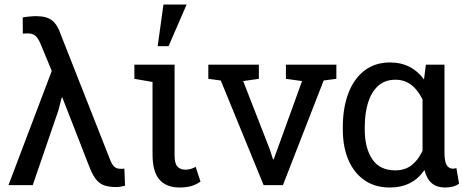

<svg xmlns="http://www.w3.org/2000/svg" viewBox="-20 -812 2062 842"><path d="M489.7 8.3Q458 8.3 436.5 0.7Q415 -6.8 398.9 -28.3Q382.8 -49.8 367.7 -91.3L253.4 -384.3L250.5 -383.8L235.8 -327.1L123.5 0H17.1L207 -501L158.7 -617.7Q147.9 -644 135.5 -654.8Q123 -665.5 103 -665.5Q98.6 -665.5 91.6 -665Q84.5 -664.6 80.1 -664.6L79.6 -735.4Q87.9 -737.3 106.4 -739.3Q125 -741.2 137.7 -741.2Q185.1 -741.2 208.7 -722.2Q232.4 -703.1 246.1 -661.6L461.4 -115.2Q470.2 -91.3 480.7 -81.5Q491.2 -71.8 507.8 -71.8Q513.7 -71.8 517.8 -71.8Q522 -71.8 525.4 -72.8L528.3 2.4Q521 4.4 510.5 6.3Q500 8.3 489.7 8.3Z M767.6 10.3Q709.5 10.3 679.2 -24.4Q648.9 -59.1 648.9 -136.2V-452.6L569.3 -466.3V-528.3H745.6V-130.9Q745.6 -94.7 758.3 -81.3Q771 -67.9 793 -67.9Q805.2 -67.9 816.9 -71.3Q828.6 -74.7 837.9 -80.6L859.4 -15.6Q836.9 -0.5 815.4 4.9Q793.9 10.3 767.6 10.3ZM671.4 -609.4 696.8 -792H798.3L719.2 -609.4Z M1136.2 0 948.2 -459 893.6 -466.3V-528.3H1115.2V-466.3L1046.4 -456.5L1163.6 -155.8L1177.2 -113.3H1180.2L1195.8 -155.8L1304.7 -456.5L1233.9 -466.3V-528.3H1455.1V-466.3L1399.4 -459L1220.7 0Z M1689 10.3Q1624.5 10.3 1578.4 -21.7Q1532.2 -53.7 1507.8 -110.8Q1483.4 -168 1483.4 -244.1V-254.4Q1483.4 -339.4 1507.8 -403.3Q1532.2 -467.3 1578.6 -502.7Q1625 -538.1 1689.9 -538.1Q1738.8 -538.1 1776.1 -518.8Q1813.5 -499.5 1839.4 -463.4L1847.7 -528.3H1929.2V-144.5Q1929.2 -103.5 1939 -87.9Q1948.7 -72.3 1966.3 -72.3Q1970.2 -72.3 1974.4 -73Q1978.5 -73.7 1981.4 -75.2L1993.2 -6.3Q1978.5 3.4 1963.9 6.8Q1949.2 10.3 1931.2 10.3Q1896.5 10.3 1874 -8.1Q1851.6 -26.4 1841.3 -66.4Q1815.4 -28.3 1777.6 -9Q1739.7 10.3 1689 10.3ZM1713.4 -64.9Q1755.9 -64.9 1784.9 -87.4Q1814 -109.9 1833 -150.9V-375.5Q1819.8 -402.3 1802.7 -421.9Q1785.6 -441.4 1763.7 -451.9Q1741.7 -462.4 1714.4 -462.4Q1668.5 -462.4 1638.7 -435.8Q1608.9 -409.2 1594.2 -362.3Q1579.6 -315.4 1579.6 -254.4V-244.1Q1579.6 -163.6 1612.3 -114.3Q1645 -64.9 1713.4 -64.9Z"/></svg>

Font: Roboto Slab LO
Style: Regular
Weight: 400
Designer: Google
Version: Version 2.000